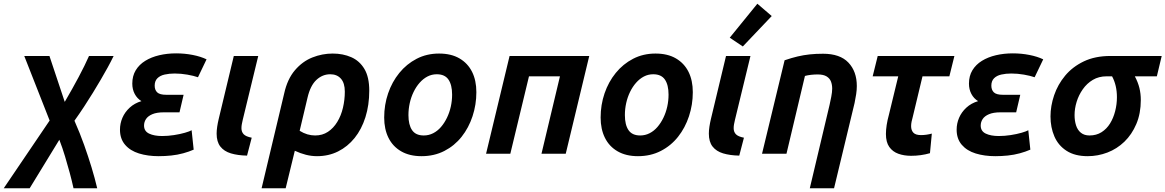

<svg xmlns="http://www.w3.org/2000/svg" viewBox="-61 -824 6246 1029"><path d="M-41 185 205 -178 69 -524H204L286 -278Q307 -314 325.5 -347Q344 -380 360.5 -411Q377 -442 391 -470.5Q405 -499 416 -524H548Q534 -495 516.5 -463Q499 -431 479 -397Q459 -363 437 -327Q415 -291 390 -253Q365 -215 338 -177Q368 -109 390 -47Q412 15 429.5 72.5Q447 130 460 185H333Q324 144 312.5 101.5Q301 59 287.5 14Q274 -31 257 -75L98 185Z M789 13Q731 13 684 -1.5Q637 -16 609.5 -48Q582 -80 582 -129Q582 -162 595 -192.5Q608 -223 634 -247Q660 -271 697 -282Q674 -296 661 -320.5Q648 -345 648 -376Q648 -417 666.5 -447.5Q685 -478 717.5 -498Q750 -518 792.5 -528Q835 -538 883 -538Q929 -538 972 -529.5Q1015 -521 1046 -506L1000 -410Q977 -418 943 -424Q909 -430 875 -430Q846 -430 821.5 -424.5Q797 -419 782.5 -404.5Q768 -390 768 -365Q768 -342 781.5 -329Q795 -316 830 -316H923L901 -222H817Q779 -222 755.5 -212Q732 -202 721.5 -186Q711 -170 711 -151Q711 -121 738 -108Q765 -95 808 -95Q839 -95 871.5 -100Q904 -105 930 -112.5Q956 -120 966 -126L977 -22Q952 -11 921 -2.5Q890 6 856.5 9.5Q823 13 789 13Z M1263 10Q1213 9 1176.5 -2Q1140 -13 1120 -38.5Q1100 -64 1100 -108Q1100 -125 1103 -145Q1106 -165 1111 -186L1192 -524H1323L1240 -182Q1237 -169 1235 -158.5Q1233 -148 1233 -137Q1233 -117 1245 -104.5Q1257 -92 1288 -86Z M1341 185 1462 -323Q1479 -400 1519.5 -447.5Q1560 -495 1613 -516Q1666 -537 1722 -537Q1777 -537 1821.5 -517.5Q1866 -498 1892 -454.5Q1918 -411 1918 -338Q1918 -261 1897.5 -196Q1877 -131 1839.5 -84.5Q1802 -38 1751 -12.5Q1700 13 1638 13Q1608 13 1578.5 5.5Q1549 -2 1519 -16L1470 185ZM1628 -98Q1667 -98 1696.5 -117.5Q1726 -137 1746.5 -170.5Q1767 -204 1777 -246.5Q1787 -289 1787 -333Q1787 -379 1766 -402.5Q1745 -426 1709 -426Q1667 -426 1634.5 -395.5Q1602 -365 1587 -300L1545 -123Q1566 -110 1586.5 -104Q1607 -98 1628 -98Z M2198 13Q2134 13 2089 -13Q2044 -39 2021 -85.5Q1998 -132 1998 -194Q1998 -262 2019 -323.5Q2040 -385 2079 -433Q2118 -481 2172 -509Q2226 -537 2292 -537Q2357 -537 2401.5 -511Q2446 -485 2469 -439Q2492 -393 2492 -330Q2492 -263 2471.5 -201Q2451 -139 2413 -91Q2375 -43 2320.5 -15Q2266 13 2198 13ZM2210 -98Q2237 -98 2260.5 -110Q2284 -122 2302.5 -143.5Q2321 -165 2334.5 -193Q2348 -221 2355 -252.5Q2362 -284 2362 -317Q2362 -369 2342.5 -397.5Q2323 -426 2280 -426Q2253 -426 2230 -414Q2207 -402 2188 -380.5Q2169 -359 2155.5 -331Q2142 -303 2135 -271.5Q2128 -240 2128 -207Q2128 -155 2147.5 -126.5Q2167 -98 2210 -98Z M2544 0 2670 -524H3097L2971 0H2841L2940 -415H2774L2674 0Z M3358 13Q3294 13 3249 -13Q3204 -39 3181 -85.5Q3158 -132 3158 -194Q3158 -262 3179 -323.5Q3200 -385 3239 -433Q3278 -481 3332 -509Q3386 -537 3452 -537Q3517 -537 3561.5 -511Q3606 -485 3629 -439Q3652 -393 3652 -330Q3652 -263 3631.5 -201Q3611 -139 3573 -91Q3535 -43 3480.5 -15Q3426 13 3358 13ZM3370 -98Q3397 -98 3420.5 -110Q3444 -122 3462.5 -143.5Q3481 -165 3494.5 -193Q3508 -221 3515 -252.5Q3522 -284 3522 -317Q3522 -369 3502.5 -397.5Q3483 -426 3440 -426Q3413 -426 3390 -414Q3367 -402 3348 -380.5Q3329 -359 3315.5 -331Q3302 -303 3295 -271.5Q3288 -240 3288 -207Q3288 -155 3307.5 -126.5Q3327 -98 3370 -98Z M3901 10Q3851 9 3814.5 -2Q3778 -13 3758 -38.5Q3738 -64 3738 -108Q3738 -125 3741 -145Q3744 -165 3749 -186L3830 -524H3961L3878 -182Q3875 -169 3873 -158.5Q3871 -148 3871 -137Q3871 -117 3883 -104.5Q3895 -92 3926 -86ZM3920 -575 3850 -622 3998 -804 4075 -738Z M4279 185 4385 -262Q4389 -279 4394 -305Q4399 -331 4399 -349Q4399 -370 4392.5 -387Q4386 -404 4369 -414.5Q4352 -425 4321 -425Q4303 -425 4285.5 -423Q4268 -421 4253 -417L4154 0H4023L4144 -501Q4182 -514 4214 -521.5Q4246 -529 4278.5 -532.5Q4311 -536 4350 -536Q4441 -536 4486 -488.5Q4531 -441 4531 -363Q4531 -342 4527.5 -319Q4524 -296 4519 -272L4409 185Z M4822 11Q4784 11 4753.5 0Q4723 -11 4705 -36.5Q4687 -62 4687 -106Q4687 -128 4691 -154Q4695 -180 4703 -209L4753 -415H4616L4643 -524H5054L5027 -415H4883L4830 -194Q4827 -184 4824.5 -172Q4822 -160 4822 -148Q4822 -126 4834 -113Q4846 -100 4875 -100Q4889 -100 4903.5 -102Q4918 -104 4933 -108L4923 -3Q4899 4 4873.5 7.5Q4848 11 4822 11Z M5273 13Q5215 13 5168 -1.5Q5121 -16 5093.5 -48Q5066 -80 5066 -129Q5066 -162 5079 -192.5Q5092 -223 5118 -247Q5144 -271 5181 -282Q5158 -296 5145 -320.5Q5132 -345 5132 -376Q5132 -417 5150.5 -447.5Q5169 -478 5201.5 -498Q5234 -518 5276.5 -528Q5319 -538 5367 -538Q5413 -538 5456 -529.5Q5499 -521 5530 -506L5484 -410Q5461 -418 5427 -424Q5393 -430 5359 -430Q5330 -430 5305.5 -424.5Q5281 -419 5266.5 -404.5Q5252 -390 5252 -365Q5252 -342 5265.5 -329Q5279 -316 5314 -316H5407L5385 -222H5301Q5263 -222 5239.5 -212Q5216 -202 5205.5 -186Q5195 -170 5195 -151Q5195 -121 5222 -108Q5249 -95 5292 -95Q5323 -95 5355.5 -100Q5388 -105 5414 -112.5Q5440 -120 5450 -126L5461 -22Q5436 -11 5405 -2.5Q5374 6 5340.5 9.5Q5307 13 5273 13Z M5768 13Q5700 13 5655.5 -15.5Q5611 -44 5590 -92.5Q5569 -141 5569 -200Q5569 -256 5588.5 -313.5Q5608 -371 5647.5 -418.5Q5687 -466 5747.5 -495Q5808 -524 5890 -524H6165L6139 -415H6021Q6038 -383 6045.5 -352.5Q6053 -322 6053 -288Q6053 -216 6029 -159.5Q6005 -103 5965 -64.5Q5925 -26 5874 -6.5Q5823 13 5768 13ZM5778 -98Q5815 -98 5842.5 -115.5Q5870 -133 5888 -162Q5906 -191 5915.5 -228Q5925 -265 5925 -303Q5925 -335 5918.5 -363Q5912 -391 5899 -415H5870Q5828 -415 5796 -396Q5764 -377 5742 -345.5Q5720 -314 5709 -278Q5698 -242 5698 -207Q5698 -177 5706 -152Q5714 -127 5732 -112.5Q5750 -98 5778 -98Z"/></svg>

Font: Ubuntu Sans
Style: Bold Italic
Weight: 700
Italic angle: -13.5°
Designer: Dalton Maag Ltd
Foundry: Dalton Maag Ltd
Version: Version 1.006